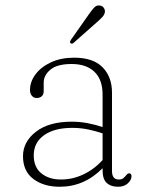

<svg xmlns="http://www.w3.org/2000/svg" viewBox="-20 -684 546 714"><path d="M65.5 -103Q65.5 -157 113.8 -194.2Q162 -231.5 246.5 -231.5Q277 -231.5 306.8 -225.8Q336.5 -220 361.5 -211.5V-332Q361.5 -388 331.2 -417Q301 -446 246.5 -446Q193 -446 167.8 -425.2Q142.5 -404.5 142.5 -376.5V-344.5Q142.5 -332 135 -325.8Q127.5 -319.5 116.5 -319.5Q105.5 -319.5 98.5 -327.8Q91.5 -336 91.5 -349Q91.5 -380 112 -407.5Q132.5 -435 169.5 -452.2Q206.5 -469.5 255.5 -469.5Q326.5 -469.5 361.5 -433.8Q396.5 -398 396.5 -339.5V-48Q396.5 -16.5 421.5 -16.5Q433 -16.5 438.2 -21Q443.5 -25.5 447.5 -30.5Q450.5 -33.5 453.2 -36.5Q456 -39.5 460 -39.5Q469 -39.5 469 -28.5Q469 -14.5 455.2 -2Q441.5 10.5 419 10.5Q392 10.5 376.8 -3.8Q361.5 -18 361.5 -50.5V-58.5Q293.5 10.5 202 10.5Q142.5 10.5 104 -18.5Q65.5 -47.5 65.5 -103ZM105.5 -106.5Q105.5 -62 134 -39.2Q162.5 -16.5 205.5 -16.5Q248 -16 288.2 -34.5Q328.5 -53 361.5 -88.5V-188Q336.5 -196.5 308.2 -202.5Q280 -208.5 248.5 -208.5Q182 -208.5 143.8 -181.2Q105.5 -154 105.5 -106.5ZM308.5 -628Q320.5 -645.5 329.8 -655.5Q339 -665.5 351.5 -663.5Q361 -662 366 -654.8Q371 -647.5 370 -639Q368.5 -629 360.2 -620.2Q352 -611.5 341 -602L253 -524Q247 -519.5 242.5 -523.5Q239.5 -525.5 240.5 -529Q241.5 -532.5 243.5 -535.5Z"/></svg>

Font: Fraunces 9pt S050 Thin
Style: Regular
Weight: 100
Version: Version 1.000; ttfautohint (v1.8.3)